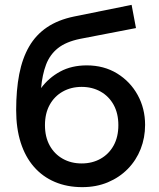

<svg xmlns="http://www.w3.org/2000/svg" viewBox="-20 -755 656 790"><path d="M318.5 15Q256 15 205.5 -6.5Q155 -28 119.5 -68.8Q84 -109.5 65.2 -168.2Q46.5 -227 46.5 -302Q46.5 -384.5 59.2 -450Q72 -515.5 99.8 -563.5Q127.5 -611.5 173.2 -642.5Q219 -673.5 284.5 -687L521.5 -735L539.5 -639.5L309 -595Q251 -583 218 -556.5Q185 -530 169.5 -489Q154 -448 149 -392.5Q180.5 -435 227.5 -460.5Q274.5 -486 337 -486Q407.5 -486 461.8 -452.8Q516 -419.5 546.5 -364Q577 -308.5 577 -241Q577 -188.5 558.8 -142Q540.5 -95.5 506 -60.2Q471.5 -25 424 -5Q376.5 15 318.5 15ZM316 -82.5Q359.5 -82.5 393.8 -101.8Q428 -121 447.5 -156.2Q467 -191.5 467 -240Q467 -288.5 447.5 -323.8Q428 -359 393.8 -378.2Q359.5 -397.5 316 -397.5Q272.5 -397.5 238.2 -378.2Q204 -359 184.5 -323.8Q165 -288.5 165 -240Q165 -191.5 184.5 -156.2Q204 -121 238.2 -101.8Q272.5 -82.5 316 -82.5Z"/></svg>

Font: Geologica Roman
Style: Regular
Weight: 400
Designer: Sindre Bremnes, Frode Helland
Foundry: Monokrom Skriftforlag AS
Version: Version 1.010;gftools[0.9.28]